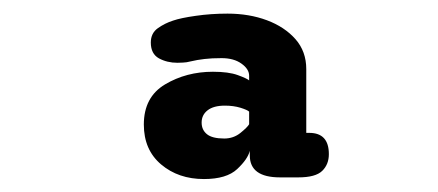

<svg xmlns="http://www.w3.org/2000/svg" viewBox="-20 -754 659 289"><path d="M401.5 -487Q356 -487 356 -520V-527Q353 -514.5 337 -499.5Q321 -484.5 287 -484.5Q248.5 -484.5 222.5 -506.5Q196.5 -528.5 196.5 -566.5Q196.5 -608 228.5 -627Q260.5 -646 300.5 -646Q324 -646 337.8 -641Q351.5 -636 355 -633V-640Q355 -650 343.5 -658.2Q332 -666.5 313.5 -666.5Q298.5 -666.5 287.8 -665.2Q277 -664 266.5 -661.5Q261 -660 255.5 -659.8Q250 -659.5 247 -659.5Q231.5 -659.5 219.2 -666.2Q207 -673 207 -690Q207 -704 217.5 -711.5Q228 -719 240.5 -723Q252 -727 274.8 -730.2Q297.5 -733.5 322.5 -733.5Q355 -733.5 381.8 -723.5Q408.5 -713.5 424.8 -695Q441 -676.5 441 -650V-554H445.5Q475 -554 475 -522Q475 -506.5 465 -496.8Q455 -487 429 -487ZM355 -586Q352.5 -588.5 342 -591.8Q331.5 -595 318.5 -595Q301.5 -595 292.5 -588Q283.5 -581 283.5 -569.5Q283.5 -558.5 291.5 -552Q299.5 -545.5 317.5 -545.5Q331.5 -545.5 342 -554Q352.5 -562.5 355 -567Z"/></svg>

Font: Sono ExtraLight Monospace ExtraBold
Style: Regular
Weight: 800
Version: Version 2.112